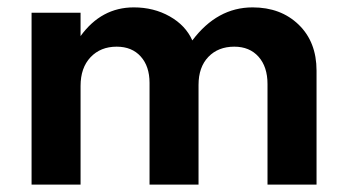

<svg xmlns="http://www.w3.org/2000/svg" viewBox="-20 -500 933 520"><path d="M65.5 0V-465.5H198.2V-402.3Q254.5 -480 342.3 -480Q396.4 -480 439.5 -455.7Q482.7 -431.4 500.9 -390.5Q568.2 -480 664.1 -480Q740.5 -480 788.9 -433.2Q837.3 -386.4 837.3 -308.6V0H704.5V-272.3Q704.5 -319.1 680.2 -346.4Q655.9 -373.6 614.5 -373.6Q570.9 -373.6 544.3 -345.9Q517.7 -318.2 517.7 -270V0H385V-275.5Q385 -320.5 361.1 -347Q337.3 -373.6 295.9 -373.6Q252.3 -373.6 225.2 -345Q198.2 -316.4 198.2 -267.3V0Z"/></svg>

Font: Spartan MB
Style: Bold
Weight: 700
Designer: Matt Bailey, Mirko Velimirovic
Foundry: Matt Bailey
Version: Version 1.005